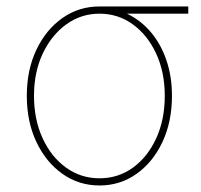

<svg xmlns="http://www.w3.org/2000/svg" viewBox="-20 -566 626 598"><path d="M290 11.7Q225.6 11.7 174.3 -24.7Q123 -61 93.3 -124Q63.5 -187 63.5 -267.6Q63.5 -348.1 93.3 -410.9Q123 -473.6 174.3 -509.8Q225.6 -545.9 290 -545.9H566.4V-523.4H344.7H290Q232.4 -523.4 186.3 -490Q140.1 -456.5 113 -398.9Q85.9 -341.3 85.9 -267.6Q85.9 -193.4 112.8 -135.3Q139.6 -77.1 185.8 -43.9Q231.9 -10.7 290 -10.7Q348.1 -10.7 394 -43.9Q439.9 -77.1 466.6 -135.3Q493.2 -193.4 493.2 -267.6Q493.2 -341.3 466.3 -399.2Q439.5 -457 393.6 -490.2Q347.7 -523.4 290 -523.4V-542Q337.9 -542 378.9 -521.7Q419.9 -501.5 450.7 -464.8Q481.4 -428.2 498.5 -377.9Q515.6 -327.6 515.6 -267.6Q515.6 -187 486.1 -124Q456.5 -61 405.5 -24.7Q354.5 11.7 290 11.7Z"/></svg>

Font: Inter Thin
Style: Regular
Weight: 250
Designer: Rasmus Andersson
Foundry: rsms
Version: Version 4.001;git-66647c0bb